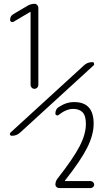

<svg xmlns="http://www.w3.org/2000/svg" viewBox="-20 -750 540 990"><path d="M265.6 202.1Q265.6 184.6 277.3 169.9Q358.4 66.4 390.6 3.9Q422.9 -58.6 422.9 -110.4Q422.9 -153.3 405.8 -170.9Q388.7 -188.5 357.4 -188.5Q321.3 -188.5 282.2 -157.2Q277.3 -153.3 271.5 -155.8Q265.6 -158.2 265.6 -164.1Q265.6 -187.5 283.2 -198.2Q323.2 -224.6 363.3 -223.6Q462.9 -223.6 462.9 -112.3Q462.9 -54.7 429.2 12.2Q395.5 79.1 314.5 181.6V182.6V183.6H447.3Q454.1 183.6 460 189.5Q465.8 195.3 465.8 202.1Q465.8 209 460 214.4Q454.1 219.7 447.3 219.7H285.2Q277.3 219.7 271.5 214.4Q265.6 209 265.6 202.1ZM137.7 -311.5V-686.5L136.7 -688.5H135.7L49.8 -637.7Q43 -634.8 37.6 -637.7Q32.2 -640.6 32.2 -648.4Q32.2 -668 49.8 -677.7L121.1 -719.7Q135.7 -729.5 158.2 -730.5Q166 -730.5 171.9 -724.1Q177.7 -717.8 177.7 -710V-311.5Q177.7 -303.7 171.9 -297.9Q166 -292 157.7 -292Q149.4 -292 143.6 -297.9Q137.7 -303.7 137.7 -311.5ZM41 -49.8Q34.2 -49.8 31.7 -55.7Q29.3 -61.5 35.2 -67.4L413.1 -413.1Q430.7 -429.7 457 -429.7Q462.9 -429.7 464.8 -423.3Q466.8 -417 462.9 -413.1L85 -67.4Q66.4 -49.8 41 -49.8Z"/></svg>

Font: Rounded-L Mgen+ 1m light
Style: Regular
Weight: 200
Designer: [Source Han Sans]
Ryoko NISHIZUKA  (kana & ideographs); Paul D. Hunt (Latin, Greek & Cyrillic); Wenlong ZHANG  (bopomofo
Version: Version 1.059.20150602